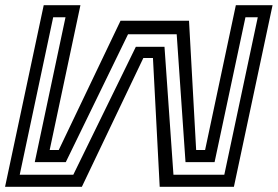

<svg xmlns="http://www.w3.org/2000/svg" viewBox="-24 -720 1071 740"><path d="M144.5 -700H286L167.5 -142H202.5L440.5 -640H704.5L732 -142H766.5L885 -700H1026.5L877.5 0H591.5L565.5 -496.5H528.5L291.5 0H-4.5ZM181 -653.5 52 -46.5H258.5L499.5 -539.5H610L644.5 -46.5H840.5L969.5 -653.5H922L803 -95H691L657 -588H469.5L229.5 -95H110L228.5 -653.5Z"/></svg>

Font: Tourney Expanded Medium
Style: Italic
Weight: 500
Width: 7
Italic angle: -12°
Designer: Tyler Finck
Foundry: Etcetera Type Co
Version: Version 1.010; ttfautohint (v1.8.3)